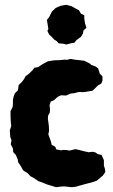

<svg xmlns="http://www.w3.org/2000/svg" viewBox="-20 -762 473 802"><path d="M214 20 205 17 175 8 156 0 141 -5 122 -18 107 -26 95 -39 77 -50 64 -73 56 -84 54 -96 46 -115 35 -127 34 -142 25 -159 28 -176 23 -190 21 -217 27 -236 25 -253 24 -277V-298L33 -316L34 -331V-344L37 -359L42 -372L55 -385L58 -407L70 -418L80 -431L87 -444L101 -454L116 -469L124 -479L140 -482L156 -493L180 -506L206 -510L233 -511L250 -513L260 -512L274 -516L291 -513L317 -510L333 -508L356 -496L361 -491L380 -484L390 -476L397 -454L408 -443V-425L403 -413L389 -405L374 -390L366 -383L342 -379L326 -377L310 -378L291 -373L274 -371L256 -363L235 -364L222 -358L217 -354L205 -343L192 -338L187 -322L189 -306L188 -292L181 -279L180 -266L184 -237L185 -216L182 -201L185 -192L192 -173L196 -157L211 -149L215 -138L235 -134L244 -136L260 -135L270 -133L295 -139L309 -136L328 -131L350 -126L368 -128L379 -125L389 -118L404 -115L414 -93V-70L418 -58L420 -44L410 -29L384 -7L363 0L339 6L314 13L297 18L280 20L252 17H238ZM256 -576 247 -579 225 -581 217 -590 206 -597 195 -609 185 -618 178 -633 182 -641 178 -666 176 -679 185 -690 197 -714 213 -729 234 -738 257 -742 279 -736 293 -728 310 -719 318 -705 332 -698V-686L335 -665L341 -646L329 -635L326 -621L318 -608L300 -595L290 -583L280 -582Z"/></svg>

Font: Winky Rough
Style: Bold
Weight: 700
Designer: Simon Atzbach
Foundry: typofactur
Version: Version 1.206; ttfautohint (v1.8.4.7-5d5b)